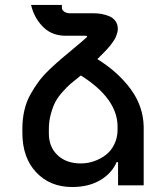

<svg xmlns="http://www.w3.org/2000/svg" viewBox="-20 -752 674 779"><path d="M457 -226.1V-237.8Q457 -352.1 308.1 -445.8Q305.7 -443.8 300.8 -439.9Q277.8 -421.9 265.6 -411.4Q253.4 -400.9 234.1 -379.4Q214.8 -357.9 204.6 -338.4Q194.3 -318.8 186.3 -289.6Q178.2 -260.3 178.2 -227.1V-210.9Q178.2 -155.8 213.6 -122.3Q249 -88.9 308.1 -88.9Q335 -88.9 360.8 -97.7Q386.7 -106.4 408.4 -122.8Q430.2 -139.2 443.6 -166Q457 -192.9 457 -226.1ZM70.8 -212.9V-231Q70.8 -269.5 78.9 -304.4Q86.9 -339.4 103.3 -368.7Q119.6 -397.9 137.9 -422.4Q156.2 -446.8 182.6 -471.7Q209 -496.6 230.5 -514.9Q252 -533.2 282.2 -558.1Q312.5 -583 331.1 -600.1Q337.9 -606.9 325.2 -606.9H247.1Q193.4 -606.9 158.9 -638.9Q124.5 -670.9 109.9 -717.8L106 -731.9H231V-721.2Q231 -711.4 240.5 -704.8Q250 -698.2 264.2 -698.2H358.9Q375.5 -698.2 390.9 -695.6Q406.2 -692.9 422.4 -686.5Q438.5 -680.2 448.2 -667Q458 -653.8 458 -634.8Q458 -626.5 455.3 -617.4Q452.6 -608.4 449.5 -601.1Q446.3 -593.8 439.5 -584Q432.6 -574.2 428 -568.1Q423.3 -562 414.1 -552Q404.8 -542 400.9 -538.1Q397 -534.2 386.7 -523.9Q376.5 -513.7 375 -512.2Q458.5 -460.4 509.8 -391.1Q561 -321.8 563 -238.8V0H459V-94.2H453.1Q434.1 -49.3 387 -21.2Q339.8 6.8 272.9 6.8Q183.1 6.8 127 -52.7Q70.8 -112.3 70.8 -212.9Z"/></svg>

Font: Telcell.Market Med
Style: Regular
Weight: 500
Designer: Rasmus Andersson, Sedrak Mkrtchyan
Version: Version 3.019;git-0a5106e0b